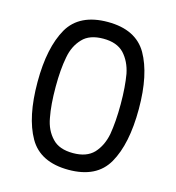

<svg xmlns="http://www.w3.org/2000/svg" viewBox="-109 -827 846 921"><g transform="rotate(15 314.0 -367.0)"><path d="M62 -369C62 -369 62 -369 62 -369C62 -252 81 -162 118 -97C155 -32 221 0 314 0C314 0 314 0 314 0C407 0 472 -32 509 -97C546 -162 565 -252 565 -369C565 -369 565 -369 565 -369C565 -484 546 -573 509 -638C472 -702 407 -734 314 -734C314 -734 314 -734 314 -734C221 -734 155 -702 118 -638C81 -573 62 -484 62 -369ZM475 -369C475 -369 475 -369 475 -369C475 -309 471 -259 464 -218C456 -177 440 -145 417 -120C393 -95 359 -83 314 -83C314 -83 314 -83 314 -83C269 -83 234 -95 211 -120C187 -145 171 -177 164 -218C156 -259 152 -309 152 -369C152 -369 152 -369 152 -369C152 -427 156 -476 164 -517C171 -557 187 -589 211 -614C234 -639 269 -651 314 -651C314 -651 314 -651 314 -651C359 -651 393 -639 417 -614C440 -589 456 -557 464 -517C471 -476 475 -427 475 -369Z"/></g></svg>

Font: Girnar Poppins
Style: Regular
Weight: 500
Designer: Ninad Kale (Devanagari), Jonny Pinhorn (Latin)
Foundry: Indian Type Foundry
Version: ""